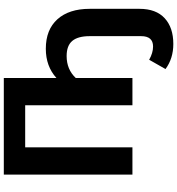

<svg xmlns="http://www.w3.org/2000/svg" viewBox="20 -752 952 1033"><g transform="rotate(-90 496.5 -236.0)"><path d="M750 -466Q853 -466 909 -403.5Q965 -341 965 -230V38Q965 127 914.5 173.5Q864 220 776 220Q698 220 641 178L691 90Q728 111 762 111Q818 111 818 47V-230Q818 -293 792.5 -323.5Q767 -354 711 -354Q639 -354 593 -305V0H446V-577H220V0H73V-692H593V-409Q656 -466 750 -466Z"/></g></svg>

Font: Fira Sans SemiBold
Style: Regular
Weight: 600
Designer: bBox Type GmbH & Carrois Corporate GbR & Edenspiekermann AG
Foundry: bBox Type GmbH & Carrois Corporate GbR & Edenspiekermann AG
Version: Version 4.301;PS 004.301;hotconv 1.0.88;makeotf.lib2.5.64775